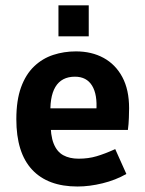

<svg xmlns="http://www.w3.org/2000/svg" viewBox="-20 -690 541 717"><path d="M269.3 6.5Q158.4 6.5 99.7 -56.6Q41 -119.7 41 -244.8Q41 -315.5 58.6 -364Q76.3 -412.5 107.4 -442.1Q138.4 -471.7 178.6 -484.9Q218.8 -498.1 263.6 -498.1Q322.1 -498.1 366.8 -473.8Q411.5 -449.4 436.8 -402.2Q462.1 -355 462.1 -286.1Q462.1 -274 461.3 -250.2Q460.5 -226.3 457.6 -204.8H124L169.1 -237.4Q168.1 -184.8 180.3 -154.1Q192.4 -123.4 216.2 -110.4Q239.9 -97.4 273.4 -97.4Q310 -97.4 340.6 -106.5Q371.3 -115.5 410.3 -133.2L451.9 -40.4Q411.8 -17.4 363 -5.5Q314.2 6.5 269.3 6.5ZM339.7 -226.4V-275.7Q344.3 -336.8 323.8 -370.2Q303.4 -403.6 259.8 -403.6Q209.8 -403.6 186.8 -365.3Q163.9 -326.9 169.1 -251.9L124 -285.4H376.3ZM198.3 -554.2V-670H311.4V-554.2Z"/></svg>

Font: Anaheim
Style: Regular
Weight: 400
Designer: Vernon Adams
Foundry: Vernon Adams
Version: Version 2.001